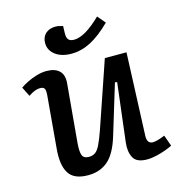

<svg xmlns="http://www.w3.org/2000/svg" viewBox="-110 -830 884 942"><g transform="rotate(-15 332.5 -359.0)"><path d="M21 -485Q35 -495 58 -506.5Q81 -518 107 -525.5Q133 -533 156 -533Q200 -533 222 -511Q244 -489 239 -445L213 -155Q209 -111 216 -91.5Q223 -72 250 -72Q268 -72 281.5 -81Q295 -90 307 -114.5Q319 -139 335 -184L450 -520H560L543 -99Q542 -60 572 -60Q591 -60 633 -77L653 -21Q640 -14 618 -6Q596 2 570.5 8Q545 14 523 14Q470 14 453.5 -16Q437 -46 442 -92L478 -391L467 -392L390 -139Q365 -56 324.5 -21Q284 14 223 14Q151 14 125 -28.5Q99 -71 107 -154L130 -418Q132 -442 126.5 -451Q121 -460 104 -460Q79 -460 45 -437ZM299 -583Q248 -583 217 -606.5Q186 -630 186 -667Q186 -697 205 -714.5Q224 -732 255 -732Q265 -732 274 -730Q283 -728 293 -725L292 -690Q291 -666 300 -656Q309 -646 328 -646Q383 -646 466 -727L500 -687Q444 -632 396 -607.5Q348 -583 299 -583Z"/></g></svg>

Font: Literata 7pt Medium
Style: Italic
Weight: 500
Italic angle: -2°
Designer: Latin by Veronika Burian and Jose Scaglione. Greek by Irene Vlachou. Cyrillic by Vera Evstafieva
Foundry: TypeTogether
Version: Version 3.002